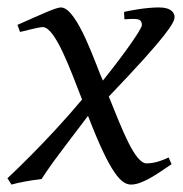

<svg xmlns="http://www.w3.org/2000/svg" viewBox="-34 -477 493 517"><path d="M-14 3 -3 20C14 15 45 9 78 5C101 -30 101 -31 203 -165C264 -7 293 20 319 20C348 20 386 -6 428 -35L420 -53C393 -40 373 -37 361 -37C329 -37 295 -128 259 -217C416 -381 436 -416 436 -431C436 -441 429 -457 394 -457C356 -457 309 -447 300 -445L301 -425C311 -426 319 -426 326 -426C341 -426 348 -423 348 -409C348 -400 305 -337 243 -260C227 -293 175 -457 130 -457C116 -457 70 -435 13 -410L20 -391C27 -392 69 -404 81 -404C115 -404 156 -288 187 -209C90 -93 -11 0 -14 3Z"/></svg>

Font: Temporarium
Style: Italic
Weight: 400
Italic angle: -7°
Version: Version 1.1